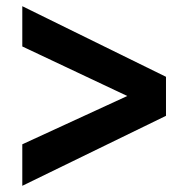

<svg xmlns="http://www.w3.org/2000/svg" viewBox="-20 -594 614 620"><path d="M52 6 516 -220V-346L52 -574V-444L391 -284L52 -128Z"/></svg>

Font: Ronzino
Style: Bold
Weight: 700
Designer: Nunzio Mazzaferro
Foundry: Collletttivo
Version: Version 1.000;Glyphs 3.3 (3337)